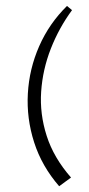

<svg xmlns="http://www.w3.org/2000/svg" viewBox="-20 -565 302 648"><path d="M219.7 34.2 179.7 63.5Q121.1 -3.9 95.2 -84.7Q69.3 -165.5 74 -249Q78.6 -332.5 112.3 -409.2Q146 -485.8 206.1 -544.9L223.1 -530.8Q179.2 -471.2 151.6 -400.9Q124 -330.6 118.9 -255.6Q113.8 -180.7 137.5 -106.7Q161.1 -32.7 219.7 34.2Z"/></svg>

Font: Lateef ExtraLight
Style: Regular
Weight: 200
Designer: SIL International
Foundry: SIL International
Version: Version 4.200